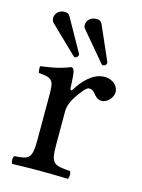

<svg xmlns="http://www.w3.org/2000/svg" viewBox="-104 -720 579 784"><g transform="rotate(15 186.0 -328.5)"><path d="M71 -653C47.6 -653 33 -634.9 33 -617C33 -611 35 -604 40 -598L154 -488C156 -486 158 -485 161 -485C163.6 -485 174 -489.3 174 -499C174 -500 174 -502 173 -503L95 -642C90 -651 83 -653 71 -653ZM207 -659C175.5 -659 165 -636.8 165 -623C165 -618 166 -612 171 -607L273 -486C275 -484 277 -483 280 -483C291.2 -483 294 -493.4 294 -496C294 -497 294 -499 292.7 -502L230 -645C226 -654 218 -659 207 -659ZM176 -358C174.3 -398 172.7 -423.7 168 -434C165.9 -438.6 164 -442 156 -442C128 -431 102 -422 33 -413C31 -407 33 -391 35 -385C89 -380 100 -375 100 -317V-122C100 -39 88 -35 26 -31C20 -25 20 -4 26 2C61 1 100 0 140 0C180 0 226 1 261 2C267 -4 267 -25 261 -31C191 -36 179 -39 179 -122V-261C179 -287 191 -310 203 -328C214 -344 237 -377 249 -377C258 -377 267 -374.6 274.8 -364.3C282.4 -354.3 293.6 -341 311 -341C335 -341 358 -366 358 -391C358 -410.1 340 -439 298 -439C251 -439 210 -395 187 -356C181 -345 176.2 -353 176 -358Z"/></g></svg>

Font: Libertinus Math
Style: Regular
Weight: 400
Designer: Philipp H. Poll
Foundry: Khaled Hosny
Version: Version 6.2